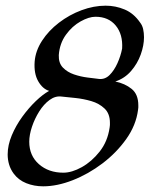

<svg xmlns="http://www.w3.org/2000/svg" viewBox="-20 -662 562 676"><path d="M132 -6Q100 -6 72.5 -17Q45 -28 28 -51Q17 -66 12 -83Q7 -100 7 -118Q7 -151 21.5 -185.5Q36 -220 58.5 -251Q81 -282 106 -306Q131 -330 153 -342Q130 -349 114.5 -376Q99 -403 102 -445Q105 -483 128 -518.5Q151 -554 187.5 -582Q224 -610 267 -626Q310 -642 352 -642Q387 -642 419 -628.5Q451 -615 473 -583Q481 -573 484 -559.5Q487 -546 487 -531Q487 -502 475.5 -470Q464 -438 441.5 -412Q419 -386 386 -375Q420 -368 443.5 -349Q467 -330 467 -291Q467 -287 467 -283.5Q467 -280 466 -275Q459 -221 424.5 -172.5Q390 -124 340.5 -86.5Q291 -49 236 -27.5Q181 -6 132 -6ZM329 -384Q350 -382 366 -398Q382 -414 393.5 -439.5Q405 -465 410 -491Q413 -541 387.5 -572Q362 -603 316 -603Q293 -603 263.5 -586.5Q234 -570 212 -539.5Q190 -509 187 -468Q186 -440 201.5 -424Q217 -408 240.5 -400Q264 -392 288.5 -389Q313 -386 329 -384ZM203 -54Q233 -54 268 -73.5Q303 -93 331 -128.5Q359 -164 366 -213Q367 -218 367 -222Q367 -226 367 -230Q367 -262 348 -280Q329 -298 301.5 -306Q274 -314 245.5 -317Q217 -320 197 -322Q175 -325 154.5 -310Q134 -295 118 -269.5Q102 -244 92.5 -215.5Q83 -187 83 -163Q83 -114 117 -84Q151 -54 203 -54Z"/></svg>

Font: Kings
Style: Regular
Weight: 400
Designer: Robert E. Leuschke
Foundry: Robert E. Leuschke
Version: Version 1.010; ttfautohint (v1.8.3)